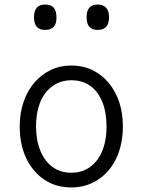

<svg xmlns="http://www.w3.org/2000/svg" viewBox="-20 -808 629 847"><path d="M295 19Q227 19 175.5 -15.5Q124 -50 95.5 -110.5Q67 -171 67 -250Q67 -309 84 -358.5Q101 -408 131.5 -443.5Q162 -479 203.5 -499Q245 -519 295 -519Q361 -519 412.5 -484.5Q464 -450 493 -389.5Q522 -329 522 -250Q522 -203 511.5 -161.5Q501 -120 481 -87Q461 -54 433 -30.5Q405 -7 370 6Q335 19 295 19ZM295 -46Q331 -46 359.5 -60.5Q388 -75 408.5 -102Q429 -129 439.5 -166.5Q450 -204 450 -250Q450 -312 431.5 -358Q413 -404 378.5 -429Q344 -454 295 -454Q259 -454 230 -439.5Q201 -425 180.5 -398Q160 -371 149.5 -334Q139 -297 139 -250Q139 -189 158 -143Q177 -97 211.5 -71.5Q246 -46 295 -46ZM179 -676Q154 -676 142 -690Q130 -704 130 -732Q130 -760 142 -774Q154 -788 179 -788Q205 -788 217 -774Q229 -760 229 -732Q230 -704 217 -690Q204 -676 179 -676ZM411 -676Q386 -676 374 -690Q362 -704 362 -732Q362 -760 374 -774Q386 -788 411 -788Q435 -788 448 -774Q461 -760 461 -732Q461 -704 448.5 -690Q436 -676 411 -676Z"/></svg>

Font: Playwrite US Modern Light
Style: Regular
Weight: 300
Designer: Veronika Burian, José Scaglione
Foundry: TypeTogether
Version: Version 1.003